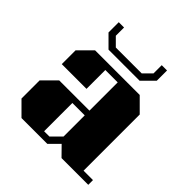

<svg xmlns="http://www.w3.org/2000/svg" viewBox="-211 -986 1153 1153"><g transform="rotate(45 365.0 -410.0)"><path d="M143 0H362L423 -61L483 0H710V-40H630V-517L547 -600H168L85 -517V-400H295V-560H400V-320H143L60 -237V-83ZM295 -280H400V-100L340 -40H295ZM486 -660 559 -733V-820H514V-750L464 -700H244L194 -750V-820H149V-733L222 -660Z"/></g></svg>

Font: Kumar One
Style: Regular
Weight: 400
Designer: Parimal Parmar
Foundry: Indian Type Foundry
Version: Version 1.001;PS 1.001;hotconv 1.0.88;makeotf.lib2.5.647800